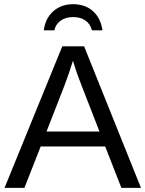

<svg xmlns="http://www.w3.org/2000/svg" viewBox="-20 -913 707 933"><path d="M177.7 -201.2 98.6 0H2L282.7 -688H388.7L665 0H569.8L491.2 -201.2ZM334.5 -617.7Q326.2 -590.3 314.7 -556.9Q303.2 -523.4 293.5 -498L206.1 -273.9H463.4L375 -501Q368.2 -518.1 356.9 -549.3Q345.7 -580.6 334.5 -617.7ZM335.4 -892.6Q393.6 -892.6 431.4 -859.1Q469.2 -825.7 478 -765.6H426.8Q419.4 -795.9 395.5 -813Q371.6 -830.1 335.4 -830.1Q298.3 -830.1 274.2 -812.3Q250 -794.4 244.1 -765.6H192.9Q200.2 -823.7 238.8 -858.2Q277.3 -892.6 335.4 -892.6Z"/></svg>

Font: Arimo Nerd Font
Style: Regular
Weight: 400
Designer: Steve Matteson
Foundry: Monotype Imaging Inc.
Version: Version 1.33;Nerd Fonts 3.2.1